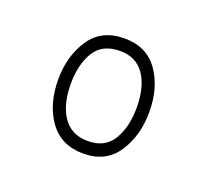

<svg xmlns="http://www.w3.org/2000/svg" viewBox="-58 -626 406 375"><g transform="rotate(20 145.0 -438.5)"><path d="M145 -319Q99 -319 74.5 -353Q50 -387 50 -439Q50 -487 73.5 -522.5Q97 -558 145 -558Q191 -558 215 -524Q239 -490 239 -439Q239 -390 215.5 -354.5Q192 -319 145 -319ZM145 -345Q181 -345 197 -372Q213 -399 213 -439Q213 -481 196 -506.5Q179 -532 145 -532Q108 -532 92 -505.5Q76 -479 76 -439Q76 -396 93.5 -370.5Q111 -345 145 -345Z"/></g></svg>

Font: Noto Sans ExtraCondensed Thin
Style: Regular
Weight: 100
Width: 2
Designer: Monotype Design Team
Foundry: Monotype Imaging Inc.
Version: Version 2.013; ttfautohint (v1.8.4.7-5d5b)